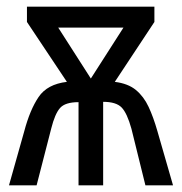

<svg xmlns="http://www.w3.org/2000/svg" viewBox="-20 -557 547 577"><path d="M444 -537V-491L325 -311Q365 -306 388.5 -286.5Q412 -267 426.5 -236Q441 -205 453 -163L500 0H417L375 -170Q362 -217 345.5 -234Q329 -251 290 -251V0H216V-250Q176 -250 160.5 -232.5Q145 -215 134 -171L90 0H7L53 -163Q70 -227 96 -265.5Q122 -304 181 -311L61 -491V-537ZM351 -474H155L253 -321Z"/></svg>

Font: Noto Sans ExtraCondensed
Style: Regular
Weight: 400
Width: 2
Designer: Monotype Design Team
Foundry: Monotype Imaging Inc.
Version: Version 2.013; ttfautohint (v1.8.4.7-5d5b)